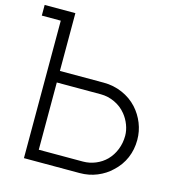

<svg xmlns="http://www.w3.org/2000/svg" viewBox="-121 -844 859 939"><g transform="rotate(15 309.0 -375.0)"><path d="M598 -229Q598 -180.5 580 -138Q562 -95.5 526 -62.5Q496 -33.5 455.2 -16.8Q414.5 0 367.5 0H85.5V-696H-10.5V-750H145V-457.5H367.5Q417 -457.5 461.5 -438.2Q506 -419 537.5 -384.5Q566 -353 582 -313Q598 -273 598 -229ZM496 -338.5Q473 -367 438.8 -383Q404.5 -399 368.5 -399H145V-58.5H368.5Q401.5 -58.5 432.2 -71.2Q463 -84 485.5 -106.5Q509.5 -131 522.5 -164Q535.5 -197 535.5 -233.5Q535.5 -260.5 525 -288.2Q514.5 -316 496 -338.5Z"/></g></svg>

Font: Russisch Sans Light
Style: Regular
Weight: 300
Designer: Michael Sharanda (font) & Cristiano Sobral (main changes)
Foundry: Michael Sharanda
Version: Version 2.00;September 8, 2020;FontCreator 13.0.0.2681 64-bi